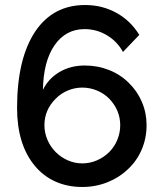

<svg xmlns="http://www.w3.org/2000/svg" viewBox="-20 -735 647 765"><path d="M493 -405Q460 -438 414.5 -456Q369 -474 318 -474Q261 -474 217 -448Q173 -422 151 -377Q153 -491 197.5 -555Q242 -619 317 -619Q365 -619 406 -594.5Q447 -570 470 -528L535 -596Q500 -653 443.5 -684Q387 -715 319 -715Q193 -715 122 -612Q48 -503 48 -305Q48 -159 119 -74Q153 -33 201 -11.5Q249 10 308 10Q361 10 408.5 -9Q456 -28 491 -62Q526 -95 545 -140Q564 -185 564 -236Q564 -285 545.5 -328.5Q527 -372 493 -405ZM202 -129Q181 -150 169 -178Q157 -206 157 -236Q157 -297 202 -342Q223 -363 250.5 -374.5Q278 -386 308 -386Q338 -386 366 -374.5Q394 -363 415 -342Q459 -296 459 -236Q459 -206 447.5 -178Q436 -150 415 -129Q394 -108 366 -96Q338 -84 308 -84Q278 -84 250.5 -96Q223 -108 202 -129Z"/></svg>

Font: RT Raleway SemiBold
Style: Regular
Weight: 400
Designer: Matt McInerney, Pablo Impallari, Rodrigo Fuenzalida — Edited by Milan Moffatt in April 2016
Foundry: Matt McInerney, Pablo Impallari, Rodrigo Fuenzalida — Edited by Milan Moffatt in April 2016
Version: Version 3.001